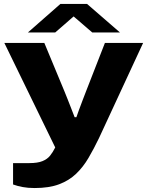

<svg xmlns="http://www.w3.org/2000/svg" viewBox="-20 -745 746 970"><path d="M121 -581 285 -725H420L586 -581H446L352 -662L259 -581ZM155 205Q121 205 94.5 200Q68 195 46 187V79H129Q170 79 194.5 69Q219 59 233 41.5Q247 24 259 0L2 -528H204L305 -285Q312 -268 321.5 -244Q331 -220 340.5 -195.5Q350 -171 357 -153H366Q369 -163 378 -187Q387 -211 397.5 -239Q408 -267 416 -287L510 -528H703L480 -47Q454 7 427 53Q400 99 364.5 133Q329 167 278.5 186Q228 205 155 205Z"/></svg>

Font: Archivo Expanded ExtraBold
Style: Regular
Weight: 800
Width: 7
Designer: Hector Gatti
Foundry: Omnibus-Type
Version: Version 2.001; ttfautohint (v1.8.3)